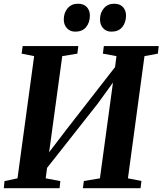

<svg xmlns="http://www.w3.org/2000/svg" viewBox="-22 -984 850 1004"><path d="M-2 0 1.5 -37 69.5 -51.5 156.5 -690.5 91 -703.5 96.5 -743H387.5L382.5 -703.5L303.5 -690.5L227.5 -134L201.5 -144L325 -306L614.5 -678L573 -581.5L587 -690.5L516 -703.5L521 -743H808L803.5 -703.5L733.5 -690.5L647 -51.5L717.5 -37.5L713 0H411.5L416.5 -37.5L500.5 -51.5L575 -598L601.5 -597.5L489 -442L187 -59L228.5 -140.5L217 -51.5L293.5 -37L289.5 0ZM371.5 -818.5Q344.5 -818.5 327.8 -836.8Q311 -855 311.5 -883.5Q312 -918.5 332.2 -941.5Q352.5 -964.5 385.5 -964.5Q417 -964.5 432.8 -946.2Q448.5 -928 448 -901.5Q447.5 -865.5 428 -842Q408.5 -818.5 371.5 -818.5ZM560.5 -818.5Q533.5 -818.5 517 -836.8Q500.5 -855 501 -883.5Q501.5 -918.5 521.8 -941.5Q542 -964.5 574.5 -964.5Q606 -964.5 621.8 -946.2Q637.5 -928 637 -901.5Q636.5 -865.5 617 -842Q597.5 -818.5 560.5 -818.5Z"/></svg>

Font: Merriweather 60pt
Style: Bold Italic
Weight: 700
Italic angle: -7.8°
Version: Version 2.101